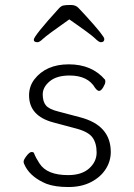

<svg xmlns="http://www.w3.org/2000/svg" viewBox="-20 -740 540 773"><path d="M255 13Q202 13 167 0Q107 -25 83 -68Q75 -82 75 -89Q75 -97 87 -112.5Q99 -128 107 -128Q116 -128 117 -123Q125 -103 139 -82Q169 -35 254 -35Q309 -35 339 -62Q369 -89 369 -126Q369 -164 352 -187Q335 -210 285 -223L195 -247Q97 -273 97 -356Q97 -392 118 -420Q165 -481 257 -481Q350 -481 403 -419Q404 -417 404 -410Q404 -403 395.5 -388.5Q387 -374 379 -374Q372 -374 363 -386Q334 -436 260 -436Q208 -436 180 -412.5Q152 -389 152 -360Q152 -331 165 -315.5Q178 -300 215 -291L302 -268Q426 -236 426 -128Q426 -91 405.5 -59Q385 -27 346.5 -7Q308 13 255 13ZM131 -570Q116 -570 116 -580Q116 -595 217 -706Q226 -716 235.5 -718Q245 -720 265 -720Q285 -720 296 -708Q307 -696 325 -677Q400 -595 400 -583Q400 -570 386 -570Q378 -570 362.5 -585.5Q347 -601 259 -662Q168 -598 153.5 -584Q139 -570 131 -570Z"/></svg>

Font: LXGW WenKai Mono TC Light
Style: Regular
Weight: 300
Designer: LXGW / Fontworks Inc.
Foundry: LXGW / Fontworks Inc.
Version: Version 1.330